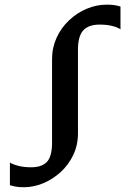

<svg xmlns="http://www.w3.org/2000/svg" viewBox="-20 -772 546 804"><path d="M80 12Q59 12 45.8 9.5Q32.5 7 21.5 3.5V-91.5Q32.5 -84 55.8 -77.8Q79 -71.5 110 -71.5Q155.5 -71.5 176.8 -94.5Q198 -117.5 198 -175.5V-525Q198 -572.5 217 -614Q236 -655.5 269 -686.8Q302 -718 342.8 -735.2Q383.5 -752.5 427 -752.5Q447.5 -752.5 461 -750.2Q474.5 -748 484.5 -744.5V-649Q475 -656.5 452 -662.8Q429 -669 397 -669Q351 -669 328.8 -645Q306.5 -621 306.5 -564V-213.5Q306.5 -164.5 286.8 -123Q267 -81.5 233.8 -51.2Q200.5 -21 160.5 -4.5Q120.5 12 80 12Z"/></svg>

Font: Merriweather 28pt
Style: Regular
Weight: 400
Version: Version 2.100